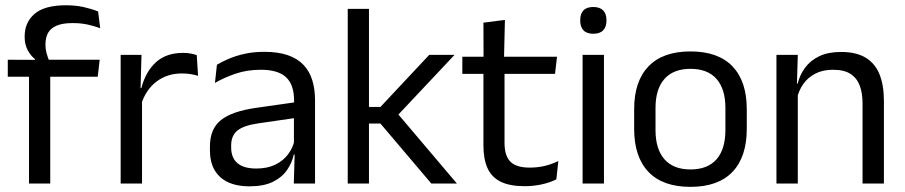

<svg xmlns="http://www.w3.org/2000/svg" viewBox="-20 -696 3431 728"><path d="M230 -676Q267.5 -676 297.2 -669.2Q327 -662.5 352 -652.5L360 -589Q335.5 -598 310.8 -603.2Q286 -608.5 255 -608.5Q217.5 -608.5 194.8 -598.8Q172 -589 162.2 -571.2Q152.5 -553.5 152.5 -528.5V-526Q152.5 -508.5 157 -492.8Q161.5 -477 167 -464L112.5 -462V-472Q97 -484 85.2 -505.5Q73.5 -527 73.5 -555.5V-558Q73.5 -611.5 111.5 -643.8Q149.5 -676 230 -676ZM90 0V-444.5H170.5V0ZM9.5 -405V-469.5L121 -469L154 -469.5H358L350.5 -405Z M514.5 -298.5 496 -361 516 -362Q532 -424 571 -459.8Q610 -495.5 674.5 -495.5Q690.5 -495.5 703.2 -493Q716 -490.5 726 -487L731 -408.5Q718.5 -412.5 703.2 -415Q688 -417.5 669.5 -417.5Q614.5 -417.5 573.8 -387Q533 -356.5 514.5 -298.5ZM437.5 0V-488H516.5L512.5 -344L518.5 -338V0Z M1094 0 1097.5 -118.5 1094.5 -131V-286.5L1095 -315Q1095 -374.5 1064.8 -403Q1034.5 -431.5 969 -431.5Q916.5 -431.5 872.8 -416.5Q829 -401.5 795 -381.5L802.5 -450.5Q821.5 -462 847.8 -473.2Q874 -484.5 907.8 -492Q941.5 -499.5 982 -499.5Q1034.5 -499.5 1071.2 -486.8Q1108 -474 1130.8 -450Q1153.5 -426 1164 -392Q1174.5 -358 1174.5 -316V0ZM926 10.5Q853.5 10.5 814.8 -24.8Q776 -60 776 -125.5V-140Q776 -207.5 817.8 -240.8Q859.5 -274 950.5 -287L1105 -309L1109.5 -250L960.5 -228.5Q904.5 -220.5 880.5 -201.2Q856.5 -182 856.5 -144.5V-136.5Q856.5 -98 880.2 -77.5Q904 -57 951.5 -57Q993.5 -57 1023.5 -71.5Q1053.5 -86 1072 -110.5Q1090.5 -135 1097 -165L1109.5 -110H1094Q1087 -78 1067.8 -50.5Q1048.5 -23 1014 -6.2Q979.5 10.5 926 10.5Z M1615.5 0 1422.5 -227.5H1371V-290.5H1422.5L1607.5 -488H1703.5L1482 -252.5V-272L1712.5 0ZM1298.5 0V-662.5H1379V0Z M1969.5 10Q1913 10 1878.5 -7Q1844 -24 1828.5 -58.5Q1813 -93 1813 -144.5V-452.5H1893V-154Q1893 -106 1915 -83.2Q1937 -60.5 1989 -60.5Q2018.5 -60.5 2045.8 -67Q2073 -73.5 2097 -85.5L2089.5 -16Q2066 -4 2034.5 3Q2003 10 1969.5 10ZM1733 -416V-481H2092L2084.5 -416ZM1813.5 -473 1813 -610 1894.5 -620.5 1891 -473Z M2189 0V-488H2270V0ZM2229.5 -568Q2204.5 -568 2192.2 -581.2Q2180 -594.5 2180 -617.5V-620Q2180 -643.5 2192.2 -656.5Q2204.5 -669.5 2229.5 -669.5Q2254.5 -669.5 2267 -656.5Q2279.5 -643.5 2279.5 -620V-617.5Q2279.5 -594 2267 -581Q2254.5 -568 2229.5 -568Z M2598 12.5Q2493 12.5 2438.8 -44.2Q2384.5 -101 2384.5 -207.5V-282Q2384.5 -388 2439 -444.5Q2493.5 -501 2598 -501Q2703 -501 2757.2 -444.5Q2811.5 -388 2811.5 -282V-207.5Q2811.5 -101 2757.2 -44.2Q2703 12.5 2598 12.5ZM2598 -53.5Q2663 -53.5 2696.8 -92Q2730.5 -130.5 2730.5 -203V-286.5Q2730.5 -358.5 2696.8 -396.8Q2663 -435 2598 -435Q2533.5 -435 2499.5 -396.8Q2465.5 -358.5 2465.5 -286.5V-203Q2465.5 -130.5 2499.5 -92Q2533.5 -53.5 2598 -53.5Z M3250.5 0V-303.5Q3250.5 -343 3239.8 -371.5Q3229 -400 3204.8 -415.8Q3180.5 -431.5 3138.5 -431.5Q3100 -431.5 3071.8 -417Q3043.5 -402.5 3026 -377.8Q3008.5 -353 3001.5 -321.5L2987 -379H3004.5Q3012.5 -412 3032.5 -439.2Q3052.5 -466.5 3086.2 -482.8Q3120 -499 3169 -499Q3227 -499 3262.8 -477Q3298.5 -455 3315 -413.8Q3331.5 -372.5 3331.5 -312.5V0ZM2924 0V-488H3005L3001.5 -371L3005 -366.5V0Z"/></svg>

Font: Anek Odia
Style: Regular
Weight: 400
Designer: Yesha Goshar & Mahesh Sahu (Odia), Yesha Goshar (Latin)
Foundry: Ek Type
Version: Version 1.003